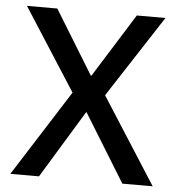

<svg xmlns="http://www.w3.org/2000/svg" viewBox="-51 -746 735 794"><g transform="rotate(5 316.5 -349.0)"><path d="M21 0 248 -357 29 -698H155L317 -434H320L485 -698H604L383 -358L612 0H486L313 -281H311L140 0Z"/></g></svg>

Font: Anuphan Medium
Style: Regular
Weight: 500
Designer: Mike Abbink, Paul van der Laan, Pieter van Rosmalen, Mint Tantisuwanna
Foundry: Bold Monday; Cadson Demak
Version: Version 3.002;hotconv 1.0.109;makeotfexe 2.5.65596